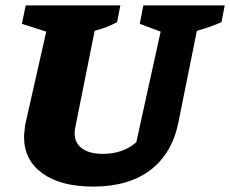

<svg xmlns="http://www.w3.org/2000/svg" viewBox="-20 -677 851 710"><path d="M325 13Q205 13 137 -36Q69 -85 69 -170Q69 -180 70.5 -191Q72 -202 73 -215L151 -560L61 -589L75 -657H425L413 -595Q394 -585 375 -577.5Q356 -570 330 -563L258 -204Q257 -198 256.5 -193.5Q256 -189 256 -184Q256 -148 283.5 -128Q311 -108 360 -108Q435 -108 484 -151L574 -560L497 -589L510 -657H811L799 -595Q761 -578 708 -563L640 -226Q617 -110 536.5 -48.5Q456 13 325 13Z"/></svg>

Font: Piazzolla SC ExtraBold
Style: Italic
Weight: 800
Italic angle: -11.3°
Designer: Juan Pablo del Peral
Foundry: Huerta Tipografica
Version: Version 1.330